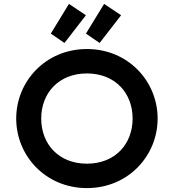

<svg xmlns="http://www.w3.org/2000/svg" viewBox="-20 -955 890 983"><path d="M425 8C636 8 787 -157 787 -348C787 -539 636 -704 425 -704C214 -704 63 -539 63 -348C63 -157 214 8 425 8ZM191 -348C191 -478 280 -579 425 -579C570 -579 659 -478 659 -348C659 -218 570 -117 425 -117C280 -117 191 -218 191 -348ZM240 -783 310 -735 420 -877 333 -935ZM420 -783 490 -735 600 -877 513 -935Z"/></svg>

Font: KT Kiyosuna Sans Bold
Style: Regular
Weight: 700
Designer: [Zen Kaku Gothic] Yoshimichi Ohira
Version: Version 1.010;Glyphs 3.1.2 (3151)